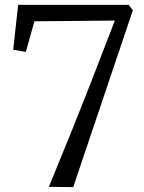

<svg xmlns="http://www.w3.org/2000/svg" viewBox="-20 -763 590 784"><path d="M279 1 179.5 0Q224.5 -109 269.8 -221.2Q315 -333.5 359.8 -448.2Q404.5 -563 449 -679L120.5 -676L85.5 -551L34 -560L54 -743H505.5L522.5 -721Z"/></svg>

Font: Merriweather 24pt Light
Style: Regular
Weight: 300
Designer: Eben Sorkin
Foundry: Eben Sorkin
Version: Version 2.100